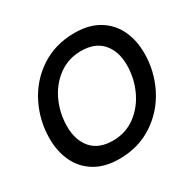

<svg xmlns="http://www.w3.org/2000/svg" viewBox="-169 -955 1161 1149"><g transform="rotate(-30 411.5 -381.0)"><path d="M38 -300Q38 -424 92.5 -533Q147 -642 248 -708.5Q349 -775 482 -775Q582 -775 650 -733.5Q718 -692 751.5 -621Q785 -550 785 -462Q785 -338 730 -229Q675 -120 574 -53.5Q473 13 341 13Q241 13 173 -28.5Q105 -70 71.5 -141Q38 -212 38 -300ZM659 -453Q659 -547 609 -604.5Q559 -662 462 -662Q374 -662 306 -612Q238 -562 201.5 -481.5Q165 -401 165 -311Q165 -216 215 -158.5Q265 -101 362 -101Q450 -101 517.5 -151Q585 -201 622 -282Q659 -363 659 -453Z"/></g></svg>

Font: Open Sauce Sans SemiBold Italic
Style: Regular
Weight: 600
Italic angle: -10°
Designer: Alfredo Marco Pradil
Foundry: Creative Sauce Fz LLC
Version: Version 1.477